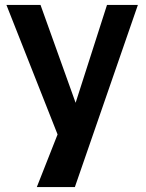

<svg xmlns="http://www.w3.org/2000/svg" viewBox="-20 -544 589 777"><path d="M538 -524 283 213H129L213 0L6 -524H144L286 -128L413 -524Z"/></svg>

Font: Rising Sun
Style: Bold
Weight: 700
Designer: Matt McInerney, Pablo Impallari, Rodrigo Fuenzalida (Raleway font), Stephen Hutchings (Greek), Cristiano Sobral (main ch
Foundry: The Rising Sun Project Authors
Version: Version 4.327; ttfautohint (v1.8.4.7-5d5b-dirty)